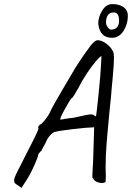

<svg xmlns="http://www.w3.org/2000/svg" viewBox="-20 -875 646 940"><path d="M69 33Q58 27 53.5 22Q49 17 49 9Q49 -1 57.5 -19.5Q66 -38 87 -78Q93 -91 110 -124Q168 -235 168 -245Q167 -247 167 -251Q167 -261 183 -269Q206 -292 221 -318Q231 -340 248 -370.5Q265 -401 290 -443Q302 -464 326 -504Q363 -570 421 -648Q444 -679 459 -678Q478 -678 501.5 -660.5Q525 -643 534 -621Q538 -614 538 -591Q538 -560 531 -486Q529 -473 527 -445Q524 -400 518 -349Q507 -237 502 -174Q497 -111 497 -56Q497 -28 498 -15V-8L497 15Q491 21 479 21Q465 21 452 14.5Q439 8 437 -1Q436 -2 434 -3Q432 -4 432 -12L433 -34L436 -90L441 -252L428 -251Q408 -251 339 -243Q270 -235 253 -230Q244 -230 231 -218Q218 -206 208 -187Q205 -177 194 -158.5Q183 -140 183 -137Q177 -133 172.5 -126.5Q168 -120 167 -118Q167 -107 146.5 -62Q126 -17 106 13L85 45ZM338 -298Q410 -315 426 -315Q433 -315 439 -312Q442 -308 445.5 -306.5Q449 -305 450 -305Q452 -311 462.5 -413.5Q473 -516 474 -550L477 -600Q471 -600 451 -577Q431 -554 406.5 -517.5Q382 -481 363 -443Q353 -425 343.5 -409.5Q334 -394 330 -394Q323 -387 297 -340Q271 -293 276 -289Q282 -290 302 -293.5Q322 -297 338 -298ZM461 -760Q461 -792 480.5 -823.5Q500 -855 530 -855Q564 -855 585 -840Q606 -825 606 -797Q606 -757 584.5 -723.5Q563 -690 528 -690Q468 -690 461 -760ZM563 -774Q563 -814 537 -814Q499 -814 499 -764Q499 -753 507.5 -741.5Q516 -730 524 -730Q542 -730 552.5 -741Q563 -752 563 -774Z"/></svg>

Font: Caveat
Style: Regular
Weight: 400
Designer: Pablo Impallari
Foundry: Pablo Impallari
Version: Version 1.500; ttfautohint (v1.6)